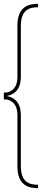

<svg xmlns="http://www.w3.org/2000/svg" viewBox="-20 -770 236 1004"><path d="M71 98C71 199 128 214 179 214V196C133 196 89 183 89 98V-170C89 -240 46 -263 18 -267V-269C46 -273 89 -296 89 -366V-634C89 -719 133 -732 179 -732V-750C128 -750 71 -735 71 -634V-366C71 -300 27 -286 9 -286H0V-250H9C27 -250 71 -236 71 -170Z"/></svg>

Font: Rawengulk
Style: Light
Weight: 300
Version: Version 0.9